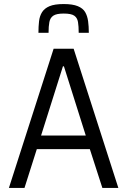

<svg xmlns="http://www.w3.org/2000/svg" viewBox="-20 -929 629 949"><path d="M24 0 245 -688H344L565 0H486L424 -192H162L101 0ZM183 -259H404L296 -601H291ZM295 -909Q339 -909 364.5 -898.5Q390 -888 401 -869Q412 -850 415.5 -824Q419 -798 419 -767H369Q369 -799 365.5 -820Q362 -841 347 -851.5Q332 -862 295 -862Q259 -862 243.5 -851.5Q228 -841 224 -820Q220 -799 220 -767H170Q170 -798 173 -824Q176 -850 188 -869Q200 -888 225 -898.5Q250 -909 295 -909Z"/></svg>

Font: Saira SemiCondensed
Style: Regular
Weight: 400
Width: 4
Designer: Hector Gatti with collaboration of the Omnibus-Type team
Foundry: Omnibus-Type
Version: Version 1.101